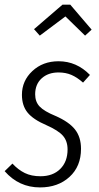

<svg xmlns="http://www.w3.org/2000/svg" viewBox="-25 -799 429 830"><path d="M147 -645 122.1 -672.9 245.1 -778.8H278.8L371.1 -670.9L342.8 -645L257.8 -728ZM228 -534.2Q306.2 -534.2 363.8 -475.1L334 -441.9Q308.6 -464.4 283.9 -475.1Q259.3 -485.8 228 -485.8Q183.1 -485.8 155 -460.2Q127 -434.6 127 -391.1Q127 -358.9 146.5 -338.4Q166 -317.9 214.8 -297.9Q272.9 -272.5 299.1 -239.5Q325.2 -206.5 325.2 -155.8Q325.2 -79.6 275.4 -34.2Q225.6 11.2 147.9 11.2Q56.6 11.2 -4.9 -59.1L28.8 -91.8Q53.7 -64.9 82.3 -51Q110.8 -37.1 149.9 -37.1Q203.6 -37.1 235.4 -68.6Q267.1 -100.1 267.1 -152.8Q267.1 -189 247.3 -211.9Q227.5 -234.9 175.8 -257.8Q118.7 -282.2 94.2 -312.3Q69.8 -342.3 69.8 -389.2Q69.8 -449.7 115 -491.9Q160.2 -534.2 228 -534.2Z"/></svg>

Font: Fira Sans Compressed Light
Style: Italic
Weight: 300
Width: 3
Italic angle: -8°
Designer: Carrois Corporate & Edenspiekermann AG
Foundry: Carrois Corporate GbR & Edenspiekermann AG
Version: Version 4.203;PS 004.203;hotconv 1.0.88;makeotf.lib2.5.64775